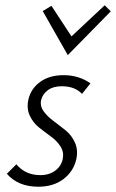

<svg xmlns="http://www.w3.org/2000/svg" viewBox="-20 -703 440 728"><path d="M237 -494 142 -661 175 -681 251 -565 377 -683 400 -660ZM125 5Q49 5 6 -44L42 -80Q76 -39 133 -39Q167 -39 190 -56.5Q213 -74 218 -101Q223 -126 209.5 -147.5Q196 -169 173 -185.5Q150 -202 127.5 -220Q105 -238 92.5 -265.5Q80 -293 88 -327Q98 -368 133 -393Q168 -418 221 -418Q279 -418 323 -387L291 -347Q264 -376 214 -376Q182 -376 162 -361.5Q142 -347 136 -324Q131 -301 145.5 -281Q160 -261 183 -244Q206 -227 229 -208.5Q252 -190 264.5 -161.5Q277 -133 269 -98Q258 -52 220 -23.5Q182 5 125 5Z"/></svg>

Font: EauTest Semilight
Style: Italic
Weight: 300
Italic angle: -12°
Designer: Christian Thalmann (Catharsis Fonts)
Version: Version 0.001;PS 000.001;hotconv 1.0.88;makeotf.lib2.5.64775